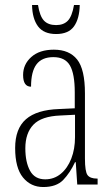

<svg xmlns="http://www.w3.org/2000/svg" viewBox="-20 -743 451 773"><path d="M154 10Q104 10 72.5 -28.5Q41 -67 41 -147Q41 -225 84.5 -263Q128 -301 218 -304L281 -307V-371Q281 -446 261.5 -479.5Q242 -513 195 -513Q149 -513 127 -484Q105 -455 105 -394Q73 -394 73 -441Q73 -484 106 -513.5Q139 -543 197 -543Q259 -543 290.5 -503.5Q322 -464 322 -367V-105Q322 -52 332.5 -38Q343 -24 371 -24H373V0H291L285 -90H282Q262 -47 234.5 -18.5Q207 10 154 10ZM162 -21Q198 -21 225 -43.5Q252 -66 267 -104.5Q282 -143 282 -191V-281L223 -278Q147 -275 114.5 -241Q82 -207 82 -146Q82 -90 101 -55.5Q120 -21 162 -21ZM206 -606Q156 -606 133 -637Q110 -668 109 -723H133Q140 -678 157 -660Q174 -642 206 -642Q236 -642 253 -659.5Q270 -677 278 -723H301Q300 -668 278 -637Q256 -606 206 -606Z"/></svg>

Font: Noto Serif Myanmar ExtraCondensed ExtraLight
Style: Regular
Weight: 200
Width: 2
Designer: Ben Mitchell and the Monotype Design Team
Foundry: Monotype Imaging Inc.
Version: Version 2.106; ttfautohint (v1.8.4.7-5d5b)